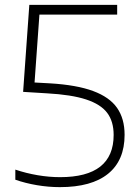

<svg xmlns="http://www.w3.org/2000/svg" viewBox="-20 -760 564 789"><path d="M492 -206Q492 -101 424.2 -46Q356.5 9 226 9Q179.5 9 132 1Q84.5 -7 43 -21.5V-63Q87.5 -48 134.8 -40Q182 -32 227 -32Q447 -32 447 -205.5Q447 -261 420.5 -296.2Q394 -331.5 334 -351.2Q274 -371 172.5 -376.5L75 -382.5L100.5 -740H461.5V-700H142L122 -421L185.5 -417.5Q295 -411 362.5 -386Q430 -361 461 -316.8Q492 -272.5 492 -206Z"/></svg>

Font: Encode Sans Semi Expanded ExLight
Style: Regular
Weight: 275
Width: 6
Designer: Multiple Designers
Foundry: Impallari Type
Version: Version 2.000